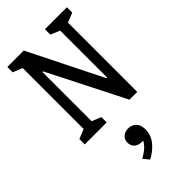

<svg xmlns="http://www.w3.org/2000/svg" viewBox="-330 -815 1280 1280"><g transform="rotate(-45 310.0 -175.0)"><path d="M28.8 -50.5 116.3 -85.8 96.3 -47.2V-682.8L116.3 -644.2L28.8 -679.5V-730H183.7L443.3 -209.3H449.5V-686.3L466 -644.7L384 -680.2V-730.5H591.2V-680.2L503.7 -644.7L523.7 -683.5V0H450.3L176.7 -540.5H170.5V-44.3L148 -85.8L236 -50.5V0H28.8ZM328.7 234.7 345.7 249.7Q330 257.8 309.7 257.8Q288.7 257.8 272.5 250.1Q256.3 242.3 247.3 227.7Q238.3 213 238.3 193.3Q238.3 163.7 258.2 146.4Q278.2 129.2 308.7 129.2Q342.7 129.2 364.5 151.3Q386.3 173.5 386.3 216Q386.3 269.2 351.9 311.5Q317.5 353.8 265.5 380L232.3 339.5Q260.5 322.8 279.2 308.4Q297.8 294 311.2 275.8Q324.7 257.5 328.7 234.7Z"/></g></svg>

Font: Monaspace Xenon Var ExtraLight
Style: Regular
Weight: 200
Designer: Riley Cran and the Lettermatic Team
Version: Version 1.200 (Monaspace Xenon Var)